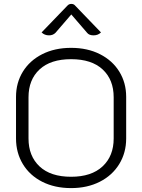

<svg xmlns="http://www.w3.org/2000/svg" viewBox="-20 -954 728 983"><path d="M62 -245V-458Q62 -530 97 -587Q132 -644 196 -676.5Q260 -709 344 -709Q428 -709 492 -676.5Q556 -644 591 -587Q626 -530 626 -458V-245Q626 -172 590.5 -114Q555 -56 491 -23.5Q427 9 344 9Q260 9 196 -23.5Q132 -56 97 -114Q62 -172 62 -245ZM562 -245V-456Q562 -546 505.5 -598.5Q449 -651 344 -651Q239 -651 182.5 -598.5Q126 -546 126 -456V-245Q126 -155 182.5 -102Q239 -49 344 -49Q448 -49 505 -102Q562 -155 562 -245ZM231 -773Q208 -773 193 -788L325 -925Q333 -934 345 -934Q358 -934 365 -925L497 -788Q482 -773 459 -773Q436 -773 426 -786L345 -880L264 -786Q251 -773 231 -773Z"/></svg>

Font: K2D ExtraLight
Style: Regular
Weight: 275
Designer: Katatrad Aksorn Co.,Ltd.
Foundry: Cadson Demak Co.,Ltd.
Version: Version 1.000; ttfautohint (v1.6)